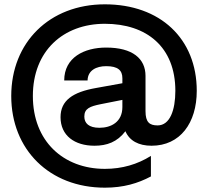

<svg xmlns="http://www.w3.org/2000/svg" viewBox="-20 -752 962 888"><path d="M465 116C551 116 618 96 678 64V-31C616 8 545 29 465 29C273 29 132 -99 132 -308C132 -517 273 -642 465 -642C658 -642 791 -535 791 -332C791 -243 766 -172 709 -172C672 -172 653 -186 653 -238V-401C653 -481 593 -532 471 -532C369 -532 277 -486 277 -380H385C386 -427 426 -446 471 -446C525 -446 546 -427 546 -390V-367L424 -345C316 -326 260 -287 260 -210C260 -125 325 -78 417 -78C474 -78 522 -95 560 -145C579 -101 621 -78 681 -78C813 -78 890 -183 890 -332C890 -573 721 -732 465 -732C209 -732 32 -556 32 -308C32 -60 209 116 465 116ZM440 -161C391 -161 370 -182 370 -213C370 -250 396 -260 445 -270L546 -290V-257C546 -188 494 -161 440 -161Z"/></svg>

Font: Aspekta 600
Style: Regular
Weight: 600
Designer: Ivo Dolenc
Version: Version 2.100